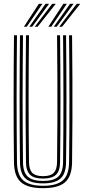

<svg xmlns="http://www.w3.org/2000/svg" viewBox="-20 -986 454 1013"><path d="M207.2 6.8Q126 6.8 90.4 -24.8Q54.8 -56.5 53.8 -129.2Q52.8 -211.4 52.2 -294.6Q51.7 -377.9 51.8 -461.9Q51.9 -545.9 52.4 -630.5Q52.9 -715.1 53.8 -800H69.6Q68.8 -719.9 68.2 -637Q67.6 -554.2 67.6 -469.6Q67.6 -385.1 68.1 -299.9Q68.6 -214.6 69.6 -129.5Q70.4 -62.6 102.9 -34.2Q135.3 -5.8 207.2 -5.8Q278.7 -5.8 311.2 -34.1Q343.6 -62.4 344.4 -129.5Q345.6 -212.3 346 -295.7Q346.4 -379.2 346.4 -463.1Q346.4 -547 345.8 -631.4Q345.2 -715.8 344.4 -800H360.2Q361.5 -687.6 362 -576.2Q362.5 -464.9 362.1 -353.4Q361.7 -241.9 360.2 -129.2Q359.2 -56.5 323.6 -24.8Q288.1 6.8 207.2 6.8ZM207.2 -18.5Q142.8 -18.5 114.5 -44.4Q86.3 -70.2 85.4 -129.7Q84.4 -213.3 83.9 -296.8Q83.4 -380.3 83.4 -464Q83.4 -547.7 84 -631.6Q84.7 -715.6 85.4 -800H101.3Q100.5 -719.2 99.9 -636Q99.2 -552.9 99.2 -468.5Q99.2 -384.1 99.8 -299.3Q100.3 -214.5 101.3 -129.8Q102.1 -76.6 126.8 -53.9Q151.4 -31.3 207.2 -31.3Q262.6 -31.3 287.3 -53.9Q311.9 -76.6 312.7 -129.8Q313.9 -212.6 314.3 -296Q314.7 -379.5 314.7 -463.4Q314.7 -547.3 314.1 -631.4Q313.5 -715.6 312.7 -800H328.5Q329.4 -715.6 330 -632Q330.6 -548.5 330.6 -465Q330.6 -381.6 330.2 -297.9Q329.8 -214.2 328.5 -129.7Q327.8 -70.2 299.5 -44.4Q271.3 -18.5 207.2 -18.5ZM207.2 -43.9Q159.9 -43.9 138.8 -63.9Q117.7 -83.8 117.1 -130.1Q115.6 -241.7 115.2 -353Q114.8 -464.2 115.4 -575.9Q116 -687.5 117.1 -800H133Q132.2 -719.7 131.5 -636.6Q130.9 -553.5 130.9 -469Q130.9 -384.6 131.4 -299.5Q132 -214.5 133 -130.3Q133.5 -91.6 150.3 -74.1Q167.1 -56.6 207.2 -56.6Q247 -56.6 263.7 -74.1Q280.5 -91.6 281 -130.3Q282.5 -241.6 282.9 -352.8Q283.3 -464 282.8 -575.8Q282.3 -687.6 281 -800H296.9Q297.7 -715.5 298.3 -631.9Q298.9 -548.2 298.9 -464.8Q298.9 -381.4 298.5 -298Q298.1 -214.5 296.9 -130.1Q296.3 -83.4 275.1 -63.6Q253.9 -43.9 207.2 -43.9ZM106.1 -845 185.1 -966H203.7L121.3 -845ZM134.7 -845 220.2 -966H239L149.9 -845ZM163.3 -845 255.5 -966H274.3L178.5 -845ZM235.3 -845 314.3 -966H333L250.5 -845ZM263.9 -845 349.6 -966H368.2L279.1 -845ZM292.5 -845 384.7 -966H403.5L307.7 -845Z"/></svg>

Font: Big Shoulders Inline Text Thin
Style: Regular
Weight: 100
Designer: Patric King
Foundry: XO Type Co
Version: Version 2.002